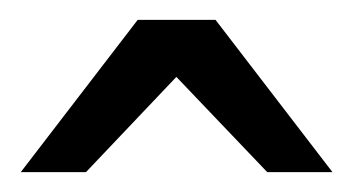

<svg xmlns="http://www.w3.org/2000/svg" viewBox="-20 -606 356 194"><path d="M1 -432.1 119.1 -585.9H197.8L315.9 -432.1H250L158.2 -528.3L66.9 -432.1Z"/></svg>

Font: Harmattan Medium
Style: Regular
Weight: 500
Designer: George W. Nuss III and SIL International
Foundry: SIL International
Version: Version 4.000